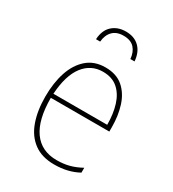

<svg xmlns="http://www.w3.org/2000/svg" viewBox="-182 -846 865 958"><g transform="rotate(30 250.0 -367.0)"><path d="M280 10Q209 10 163 -24Q117 -58 95 -119.5Q73 -181 73 -262Q73 -341 93.5 -403Q114 -465 156 -501.5Q198 -538 261 -538Q325 -538 363.5 -504.5Q402 -471 419.5 -416Q437 -361 437 -296V-270H100Q100 -144 146 -79.5Q192 -15 280 -15Q319 -15 351.5 -23.5Q384 -32 419 -51V-23Q390 -7 355.5 1.5Q321 10 280 10ZM411 -294Q411 -357 395.5 -406.5Q380 -456 347 -484.5Q314 -513 261 -513Q193 -513 150.5 -458Q108 -403 101 -294ZM260 -744Q309 -744 338 -715.5Q367 -687 371 -636H347Q344 -674 323 -697Q302 -720 260 -720Q220 -720 198 -697Q176 -674 173 -636H149Q152 -689 182.5 -716.5Q213 -744 260 -744Z"/></g></svg>

Font: Noto Sans Mono ExtraCondensed Thin
Style: Regular
Weight: 100
Width: 2
Designer: Monotype Design Team
Foundry: Monotype Imaging Inc.
Version: Version 2.014; ttfautohint (v1.8.4.7-5d5b)